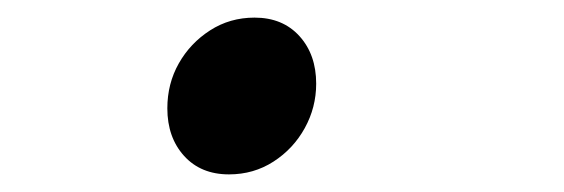

<svg xmlns="http://www.w3.org/2000/svg" viewBox="-20 -186 640 218"><path d="M240 12Q208 12 189 -9Q170 -30 170 -63Q170 -91 183 -114Q196 -137 218.5 -151.5Q241 -166 269 -166Q301 -166 320 -145Q339 -124 339 -91Q339 -64 326 -40.5Q313 -17 290.5 -2.5Q268 12 240 12Z"/></svg>

Font: Source Code Pro ExtraLight Medium
Style: Italic
Weight: 500
Italic angle: -11°
Monospace: yes
Version: Version 1.016;hotconv 1.0.116;makeotfexe 2.5.65601